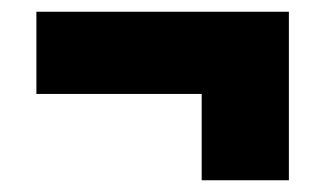

<svg xmlns="http://www.w3.org/2000/svg" viewBox="-20 -399 552 327"><path d="M472 -92H323.5V-328H472ZM42 -239V-379H472V-239Z"/></svg>

Font: Anek Gujarati Medium ExtraBold
Style: Regular
Weight: 800
Version: Version 1.003